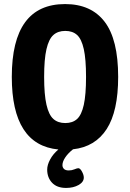

<svg xmlns="http://www.w3.org/2000/svg" viewBox="-20 -728 639 944"><path d="M287 84Q287 95 294.5 102.5Q302 110 318 110Q333 110 346 104.5Q359 99 365 99Q374 99 383 115.5Q392 132 392 145Q392 167 366.5 181.5Q341 196 305 196Q260 196 236 170.5Q212 145 212 106Q212 83 226.5 56Q241 29 267 7Q38 -15 38 -350Q38 -708 300 -708Q428 -708 494.5 -621Q561 -534 561 -350Q561 -181 504.5 -93.5Q448 -6 339 6Q314 26 300.5 46.5Q287 67 287 84ZM301 -123Q337 -123 359 -143Q381 -163 392 -212.5Q403 -262 403 -350Q403 -437 392 -486.5Q381 -536 359 -556Q337 -576 301 -576Q265 -576 242.5 -556Q220 -536 208.5 -486.5Q197 -437 197 -350Q197 -263 208.5 -213Q220 -163 242.5 -143Q265 -123 301 -123Z"/></svg>

Font: Asap Condensed
Style: Bold
Weight: 700
Designer: Pablo Cosgaya
Foundry: Omnibus-Type
Version: Version 1.010; ttfautohint (v1.8)